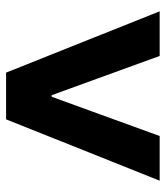

<svg xmlns="http://www.w3.org/2000/svg" viewBox="23 -567 544 630"><g transform="rotate(90 295.0 -252.0)"><path d="M426.3 -503.9H572.8L371.6 0H243.2ZM17.1 -503.9H163.6L346.7 0L270 -149.4H346.7V0H218.3Z"/></g></svg>

Font: Wanted Sans Std Variable
Style: Regular
Weight: 400
Designer: Original Design by Kil Hyung-jin and Kang Hanbin, Wanted Lab, Inc;
Foundry: Wanted Lab, Inc.
Version: Version 1.003;Glyphs 3.2 (3227)